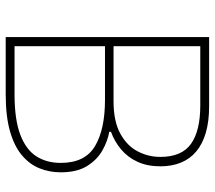

<svg xmlns="http://www.w3.org/2000/svg" viewBox="-60 -693 753 673"><g transform="rotate(90 316.5 -356.5)"><path d="M310 0Q263 0 223.5 0Q184 0 155 0Q126 0 110 0Q110 -61 110 -117Q110 -173 110 -238V-475Q110 -540.5 110 -596.5Q110 -652.5 110 -713Q164 -713 224.8 -713Q285.5 -713 352 -713Q405.5 -713 445 -701.5Q484.5 -690 510.8 -668Q537 -646 550 -614.2Q563 -582.5 563 -542Q563 -496.5 547.2 -462.2Q531.5 -428 504 -404.8Q476.5 -381.5 442 -369V-363Q474 -357.5 506.8 -339.2Q539.5 -321 561.8 -285.5Q584 -250 584 -193Q584 -153.5 570 -118.5Q556 -83.5 524.2 -56.8Q492.5 -30 440 -15Q387.5 0 310 0ZM142 -31H311Q399 -31 451.8 -51Q504.5 -71 527.8 -107.2Q551 -143.5 551 -193Q551 -278 492.2 -313Q433.5 -348 330 -348H136V-378H335Q405 -378 448 -401.5Q491 -425 510.5 -462.5Q530 -500 530 -542Q530 -617 484.2 -649.5Q438.5 -682 350 -682H142Q142 -631 142 -581.5Q142 -532 142 -475V-238Q142 -181 142 -131.5Q142 -82 142 -31Z"/></g></svg>

Font: Commissioner Thin Thin
Style: Regular
Weight: 250
Version: Version 1.000